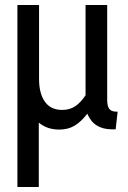

<svg xmlns="http://www.w3.org/2000/svg" viewBox="-20 -510 516 772"><path d="M50 -490H137V-193Q137 -134 160.5 -101Q184 -68 230 -68Q260 -68 282 -82.5Q304 -97 324 -127V-490H411V-108Q411 -83 419.5 -72Q428 -61 449 -61H453L445 10H430Q357 10 331 -53Q307 -21 280.5 -5Q254 11 218 11Q169 11 136 -17V242H50Z"/></svg>

Font: Cabin Condensed
Style: Regular
Weight: 400
Width: 3
Designer: Pablo Impallari
Foundry: Pablo Impallari. http://www.impallari.com Igino Marini. http://www.ikern.com
Version: Version 2.200